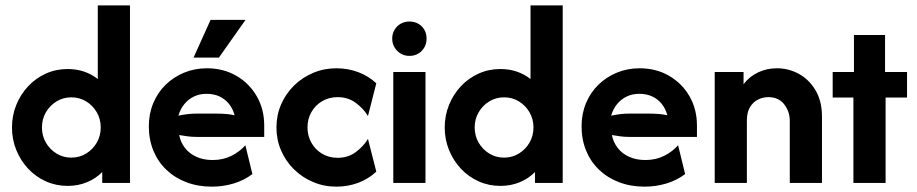

<svg xmlns="http://www.w3.org/2000/svg" viewBox="-20 -687 3443 721"><path d="M234 11.1Q190.5 11.1 152.5 -5.9Q114.6 -22.9 86.1 -53.1Q57.6 -83.3 41.3 -123.3Q25 -163.2 25 -208.3Q25 -253.5 41.3 -293.4Q57.6 -333.3 86.1 -363.5Q114.6 -393.8 152.5 -410.8Q190.5 -427.8 234 -427.8Q267.4 -427.8 295.8 -418.1Q324.3 -408.3 347.2 -390.3V-666.7H468.1V0H363.9V-41Q340.3 -16.7 306.9 -2.8Q273.6 11.1 234 11.1ZM247.8 -95.1Q278.5 -95.1 303.6 -110.5Q328.7 -125.9 343.5 -151.5Q358.3 -177.1 358.3 -208.3Q358.3 -239.6 343.5 -265.2Q328.7 -290.8 303.7 -306.2Q278.7 -321.5 248 -321.5Q217.4 -321.5 192.3 -306.2Q167.2 -290.8 152.3 -265.2Q137.5 -239.6 137.5 -208.3Q137.5 -177.1 152.3 -151.5Q167.1 -125.9 192.1 -110.5Q217.1 -95.1 247.8 -95.1Z M775.7 13.9Q722.9 13.9 679.5 -2.8Q636.1 -19.4 604.5 -49.7Q572.9 -79.9 555.9 -121.5Q538.9 -163.2 538.9 -212.5Q538.9 -259.7 555.6 -299.7Q572.2 -339.6 602.1 -368.8Q631.9 -397.9 671.5 -414.2Q711.1 -430.6 756.9 -430.6Q818.8 -430.6 867.4 -402.4Q916 -374.3 944.1 -325.7Q972.2 -277.1 972.2 -215.3V-172.9H718.1Q700.7 -172.9 684.7 -175Q668.8 -177.1 652.8 -179.9Q658.3 -152.1 675 -130.9Q691.7 -109.7 718.1 -97.9Q744.4 -86.1 778.5 -86.1Q818.1 -86.1 849.7 -102.1Q881.2 -118.1 901.4 -141.7L927.8 -33.3Q896.5 -9.7 857.3 2.1Q818.1 13.9 775.7 13.9ZM650 -252.8Q666.7 -256.2 683.7 -258.3Q700.7 -260.4 718.1 -260.4H791.7Q811.1 -260.4 828.5 -259Q845.8 -257.6 861.1 -254.2Q854.2 -279.2 839.6 -297.2Q825 -315.3 803.8 -325Q782.6 -334.7 755.6 -334.7Q729.9 -334.7 708.7 -324.7Q687.5 -314.6 672.6 -296.5Q657.6 -278.5 650 -252.8ZM706.9 -470.8 770.8 -612.5H902.1L802.1 -470.8Z M1243.1 13.9Q1196.5 13.9 1155.6 -3.5Q1114.6 -20.8 1083.7 -51.4Q1052.8 -81.9 1035.4 -122.2Q1018.1 -162.5 1018.1 -208.3Q1018.1 -254.2 1035.4 -294.4Q1052.8 -334.7 1083.7 -365.3Q1114.6 -395.8 1155.6 -413.2Q1196.5 -430.6 1243.1 -430.6Q1286.1 -430.6 1324.7 -416.3Q1363.2 -402.1 1393.1 -374.3L1361.8 -251.4Q1344.4 -279.9 1315.6 -301Q1286.8 -322.2 1247.9 -322.2Q1215.3 -322.2 1189.6 -306.9Q1163.9 -291.7 1149.3 -266Q1134.7 -240.3 1134.7 -208.3Q1134.7 -177.1 1149.3 -151Q1163.9 -125 1189.6 -109.7Q1215.3 -94.4 1247.9 -94.4Q1286.8 -94.4 1315.6 -115.6Q1344.4 -136.8 1361.8 -165.3L1393.1 -42.4Q1363.2 -14.6 1324.7 -0.3Q1286.1 13.9 1243.1 13.9Z M1456.9 0V-416.7H1577.8V0ZM1517.4 -477.1Q1499.3 -477.1 1484.7 -485.8Q1470.1 -494.4 1461.5 -509.2Q1452.8 -523.9 1452.8 -541.7Q1452.8 -560.4 1461.5 -575Q1470.1 -589.6 1484.8 -597.9Q1499.6 -606.2 1517.4 -606.2Q1536.1 -606.2 1550.7 -597.9Q1565.3 -589.6 1573.6 -575.1Q1581.9 -560.7 1581.9 -541.7Q1581.9 -523.6 1573.6 -509Q1565.3 -494.4 1550.8 -485.8Q1536.4 -477.1 1517.4 -477.1Z M1859 11.1Q1815.5 11.1 1777.5 -5.9Q1739.6 -22.9 1711.1 -53.1Q1682.6 -83.3 1666.3 -123.3Q1650 -163.2 1650 -208.3Q1650 -253.5 1666.3 -293.4Q1682.6 -333.3 1711.1 -363.5Q1739.6 -393.8 1777.5 -410.8Q1815.5 -427.8 1859 -427.8Q1892.4 -427.8 1920.8 -418.1Q1949.3 -408.3 1972.2 -390.3V-666.7H2093.1V0H1988.9V-41Q1965.3 -16.7 1931.9 -2.8Q1898.6 11.1 1859 11.1ZM1872.8 -95.1Q1903.5 -95.1 1928.6 -110.5Q1953.7 -125.9 1968.5 -151.5Q1983.3 -177.1 1983.3 -208.3Q1983.3 -239.6 1968.5 -265.2Q1953.7 -290.8 1928.7 -306.2Q1903.7 -321.5 1873 -321.5Q1842.4 -321.5 1817.3 -306.2Q1792.2 -290.8 1777.3 -265.2Q1762.5 -239.6 1762.5 -208.3Q1762.5 -177.1 1777.3 -151.5Q1792.1 -125.9 1817.1 -110.5Q1842.1 -95.1 1872.8 -95.1Z M2400.7 13.9Q2347.9 13.9 2304.5 -2.8Q2261.1 -19.4 2229.5 -49.7Q2197.9 -79.9 2180.9 -121.5Q2163.9 -163.2 2163.9 -212.5Q2163.9 -259.7 2180.6 -299.7Q2197.2 -339.6 2227.1 -368.8Q2256.9 -397.9 2296.5 -414.2Q2336.1 -430.6 2381.9 -430.6Q2443.8 -430.6 2492.4 -402.4Q2541 -374.3 2569.1 -325.7Q2597.2 -277.1 2597.2 -215.3V-172.9H2343.1Q2325.7 -172.9 2309.7 -175Q2293.8 -177.1 2277.8 -179.9Q2283.3 -152.1 2300 -130.9Q2316.7 -109.7 2343.1 -97.9Q2369.4 -86.1 2403.5 -86.1Q2443.1 -86.1 2474.7 -102.1Q2506.2 -118.1 2526.4 -141.7L2552.8 -33.3Q2521.5 -9.7 2482.3 2.1Q2443.1 13.9 2400.7 13.9ZM2275 -252.8Q2291.7 -256.2 2308.7 -258.3Q2325.7 -260.4 2343.1 -260.4H2416.7Q2436.1 -260.4 2453.5 -259Q2470.8 -257.6 2486.1 -254.2Q2479.2 -279.2 2464.6 -297.2Q2450 -315.3 2428.8 -325Q2407.6 -334.7 2380.6 -334.7Q2354.9 -334.7 2333.7 -324.7Q2312.5 -314.6 2297.6 -296.5Q2282.6 -278.5 2275 -252.8Z M2663.9 0V-416.7H2772.2V-370.8Q2794.4 -400 2827.1 -415.3Q2859.7 -430.6 2897.2 -430.6Q2941.7 -430.6 2980.2 -409.4Q3018.8 -388.2 3042.7 -347.6Q3066.7 -306.9 3066.7 -249.3V0H2945.8V-233.3Q2945.8 -268.1 2925 -295.1Q2904.2 -322.2 2865.3 -322.2Q2844.4 -322.2 2826 -312.8Q2807.6 -303.5 2796.2 -284.4Q2784.7 -265.3 2784.7 -234.7V0Z M3184.7 0V-320.8H3106.9V-416.7H3186.8V-555.6H3303.5V-416.7H3386.1V-320.8H3305.6V0Z"/></svg>

Font: Afacad Flux
Style: Regular
Weight: 400
Designer: Kristian Moeller
Foundry: Dicotype
Version: Version 1.100